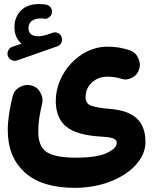

<svg xmlns="http://www.w3.org/2000/svg" viewBox="-20 -639 750 941"><path d="M18.6 -364.7C24.9 -346.7 42 -340.8 51.8 -340.8C55.7 -340.8 59.6 -341.3 63.5 -342.8L261.2 -412.1C277.3 -417.5 284.2 -433.1 284.2 -444.3C284.2 -447.3 283.7 -450.2 283.2 -453.1C278.8 -472.7 261.2 -480.5 249.5 -480.5C246.1 -480.5 242.2 -480 238.8 -478.5C218.8 -471.2 204.1 -466.8 194.8 -464.8C185.5 -462.4 176.8 -461.4 168.5 -461.4C135.7 -461.4 119.6 -474.6 119.6 -501C119.6 -528.8 138.7 -548.8 181.2 -548.8C187.5 -548.8 192.9 -548.3 196.8 -547.4C198.2 -546.9 200.2 -546.9 201.7 -546.9C216.8 -546.9 232.9 -560.5 234.9 -578.6V-582.5C234.9 -597.7 223.1 -614.3 204.1 -616.7C194.3 -618.2 183.6 -619.1 171.4 -619.1C132.8 -619.1 103.5 -608.4 82.5 -587.4C61.5 -565.9 50.8 -538.6 50.8 -505.9C50.8 -471.2 62.5 -444.3 85.4 -424.8L40.5 -409.7C22.5 -403.3 16.6 -385.7 16.6 -375.5C16.6 -372.1 17.1 -368.2 18.6 -364.7ZM18.1 -0.5C18.1 86.9 45.9 156.2 102.1 206.5C157.7 256.8 239.7 281.7 348.6 281.7C533.7 281.7 692.9 181.2 692.9 56.6C692.9 -84 583.5 -100.6 502 -106.9C473.6 -109.4 449.7 -113.8 429.7 -120.1C409.7 -126.5 399.4 -140.1 399.4 -161.1C399.4 -190.9 409.7 -215.8 430.7 -234.9C451.7 -253.9 476.1 -263.2 504.9 -263.2C525.9 -263.2 553.7 -260.3 574.7 -252.9C581.5 -250.5 588.4 -249.5 595.2 -249.5C606.4 -249.5 619.1 -253.4 633.3 -261.7C647.5 -270 657.2 -283.2 662.6 -301.8C664.6 -308.1 665.5 -314.9 665.5 -321.8C665.5 -333.5 661.6 -347.2 653.3 -362.3C645 -377.4 631.8 -387.7 613.3 -393.6C575.7 -405.3 546.4 -410.2 503.9 -410.2C371.1 -410.2 253.4 -280.8 253.4 -145.5C253.4 -65.9 287.1 -22.5 334.5 0.5C381.8 22.9 437.5 28.3 480.5 30.8C522 33.2 552.2 38.1 552.2 61C552.2 79.1 536.1 95.7 503.4 110.8C470.7 126 420.4 133.8 352.5 133.8C284.7 133.8 236.8 124.5 209 106.4C181.2 88.4 167.5 54.7 167.5 5.4C167.5 -37.6 174.3 -80.1 186.5 -131.3C188 -137.2 188.5 -143.1 188.5 -148.4C188.5 -162.1 183.6 -176.3 174.3 -191.4C165 -206.5 150.4 -216.3 130.9 -220.7C125 -222.2 119.1 -222.7 113.8 -222.7C100.6 -222.7 86.4 -218.3 71.3 -209C56.2 -199.7 46.4 -185.1 41.5 -165.5C26.4 -100.6 18.1 -52.7 18.1 -0.5Z"/></svg>

Font: Mikhak ExtraBold
Style: Regular
Weight: 800
Designer: Amin Abedi
Version: Version 3.2